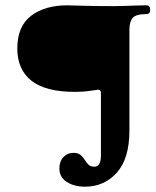

<svg xmlns="http://www.w3.org/2000/svg" viewBox="-20 -493 584 721"><path d="M299 208Q258 208 230.5 190Q203 172 203 140Q203 113 218 97Q233 81 256 81Q273 81 282.5 89Q292 97 298 107Q304 117 312 125Q320 133 334 133Q359 133 359 91V-145Q359 -156 347 -156Q338 -155 315.5 -151.5Q293 -148 261 -148Q151 -148 98 -190Q45 -232 45 -311Q45 -394 96.5 -433.5Q148 -473 233 -473Q248 -473 289 -471.5Q330 -470 412 -470Q430 -470 454.5 -471Q479 -472 500.5 -472.5Q522 -473 529 -473Q544 -473 544 -456Q544 -440 529 -440Q490 -440 478 -425.5Q466 -411 466 -381V-3Q466 102 419 155Q372 208 299 208Z"/></svg>

Font: TsukuhouMincho
Style: Regular
Weight: 400
Designer: Iose
Foundry: Typographish
Version: Version 1.001; ttfautohint (v1.8.3)